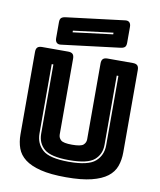

<svg xmlns="http://www.w3.org/2000/svg" viewBox="-102 -1042 950 1137"><g transform="rotate(10 373.0 -473.0)"><path d="M682 -189Q682 -143 668.5 -105.5Q655 -68 620.5 -41.5Q586 -15 526 0Q466 15 373 15Q280 15 220 0Q160 -15 125.5 -41.5Q91 -68 77.5 -105.5Q64 -143 64 -189V-684Q64 -703 72.5 -711.5Q81 -720 100 -720H257Q276 -720 284.5 -711.5Q293 -703 293 -684V-228Q293 -208 308 -194.5Q323 -181 375 -181Q428 -181 443 -194.5Q458 -208 458 -228V-684Q458 -703 466.5 -711.5Q475 -720 494 -720H646Q665 -720 673.5 -711.5Q682 -703 682 -684ZM174 -630V-213Q174 -153 215.5 -115.5Q257 -78 374 -78Q491 -78 533 -115.5Q575 -153 575 -213V-630H565V-213Q565 -157 525 -122.5Q485 -88 374 -88Q263 -88 223.5 -122.5Q184 -157 184 -213V-630ZM556 -796 207 -753Q190 -751 181.5 -760Q173 -769 173 -786V-882Q173 -901 181.5 -908.5Q190 -916 209 -918L558 -961Q575 -963 583.5 -954Q592 -945 592 -928V-832Q592 -813 583.5 -805.5Q575 -798 556 -796ZM263 -847V-837L502 -867V-877Z"/></g></svg>

Font: Bungee Inline
Style: Regular
Weight: 400
Designer: David Jonathan Ross
Foundry: David Jonathan Ross
Version: Version 1.001;PS 1.0;hotconv 1.0.72;makeotf.lib2.5.5900